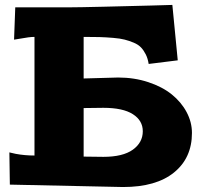

<svg xmlns="http://www.w3.org/2000/svg" viewBox="-20 -750 820 780"><path d="M319.8 -311V-113.8L399.9 -112.8Q479 -112.8 519.5 -141.8Q560.1 -170.9 560.1 -216.8Q560.1 -260.3 519.8 -286.1Q479.5 -312 399.9 -312ZM42 -720.2H261.2Q296.9 -720.2 401.6 -722.7Q506.3 -725.1 593.3 -727.5L680.2 -730L702.1 -504.9L584 -490.2Q580.6 -512.2 572.3 -528.8Q564 -545.4 553 -557.1Q542 -568.8 523.2 -576.7Q504.4 -584.5 486.3 -589.1Q468.3 -593.8 439.2 -596.2Q410.2 -598.6 384.5 -599.4Q358.9 -600.1 319.8 -600.1V-431.2L460 -435.1Q525.4 -435.1 582.3 -416.3Q639.2 -397.5 677.7 -366.5Q716.3 -335.4 738 -294.7Q759.8 -253.9 759.8 -210Q759.8 -108.4 687 -49.3Q614.3 9.8 480 9.8L20 0L18.1 -130.9L43.9 -125Q80.1 -118.2 120.1 -118.2V-600.1Q99.6 -600.1 61 -592.8L37.1 -588.9Z"/></svg>

Font: Zantroke
Style: Regular
Weight: 500
Foundry: gluk
Version: Version 0.36